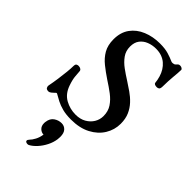

<svg xmlns="http://www.w3.org/2000/svg" viewBox="-304 -791 1187 1187"><g transform="rotate(45 289.0 -198.0)"><path d="M36.1 -35.2Q43 -69.8 48.3 -107.4Q53.7 -145 56.9 -177.7Q60.1 -210.4 60.1 -230Q60.5 -245.6 67.1 -249.8Q73.7 -253.9 82 -253.9Q93.8 -253.9 101.8 -248.3Q109.9 -242.7 109.9 -233.4Q111.3 -222.2 113 -195.1Q114.7 -168 128.9 -127.4Q147.9 -73.7 190.2 -50.3Q232.4 -26.9 281.7 -26.9Q321.3 -26.9 350.1 -43.2Q378.9 -59.6 394.8 -85.9Q410.6 -112.3 410.6 -143.1Q410.6 -184.6 390.6 -214.8Q370.6 -245.1 337.9 -269.8Q305.2 -294.4 267.1 -318.8Q227.5 -345.2 193.4 -372.6Q159.2 -399.9 138.7 -435.5Q118.2 -471.2 118.2 -522.9Q118.2 -583.5 147.9 -624.5Q177.7 -665.5 228.5 -686.5Q279.3 -707.5 340.3 -707.5Q384.8 -707.5 414.8 -698.5Q444.8 -689.5 468.3 -678.7Q470.7 -677.7 473.4 -677Q476.1 -676.3 481.4 -676.8Q493.7 -677.7 499.3 -683.3Q504.9 -689 509.8 -694.1Q514.6 -699.2 524.4 -699.2Q533.2 -699.2 541 -694.6Q548.8 -689.9 548.3 -683.1Q548.3 -670.9 546.9 -654.3Q545.4 -637.7 543.7 -617.9Q542 -598.1 540.8 -576.2Q539.6 -554.2 539.6 -530.8Q539.1 -511.7 532.2 -506.8Q525.4 -502 516.6 -502Q504.9 -502 498.3 -505.6Q491.7 -509.3 491.2 -513.7Q488.8 -538.6 481.9 -561.5Q475.1 -584.5 463.1 -603.8Q451.2 -623 434.3 -637.5Q417.5 -651.9 395.3 -659.7Q373 -667.5 345.2 -667.5Q313.5 -667.5 285.4 -656.5Q257.3 -645.5 239.7 -622.6Q222.2 -599.6 222.2 -563Q222.2 -524.9 242.7 -496.1Q263.2 -467.3 294.7 -444.3Q326.2 -421.4 358.9 -400.9Q386.2 -383.3 414.8 -363.5Q443.4 -343.8 467 -318.6Q490.7 -293.5 505.1 -260.7Q519.5 -228 519.5 -184.6Q519.5 -131.8 491.7 -86.4Q463.9 -41 411.1 -13.2Q358.4 14.6 282.7 14.6Q239.3 14.6 207.8 6.3Q176.3 -2 152.8 -14.2Q129.4 -26.4 109.4 -38.1Q105 -40.5 101.6 -37.6Q98.1 -34.7 93.3 -29.8Q78.6 -15.6 72 -12.7Q65.4 -9.8 61.5 -9.8Q46.4 -9.8 40.8 -17.3Q35.2 -24.9 36.1 -35.2ZM258.3 70.8Q281.7 70.8 297.1 87.2Q312.5 103.5 312.5 136.7Q312.5 147 311 158.7Q306.6 190.4 291 220.9Q275.4 251.5 253.9 274.9Q232.4 298.3 210.9 309.6Q206.1 312 200.2 312Q192.9 312 187 308.8Q181.2 305.7 181.2 299.8Q181.2 293 189.9 283.7Q201.2 272.9 213.1 250.7Q225.1 228.5 229 200.2Q210.9 200.2 196 186.3Q181.2 172.4 181.2 147.9Q181.2 144.5 181.4 141.8Q181.6 139.2 182.1 136.2Q186.5 101.6 209.5 86.2Q232.4 70.8 258.3 70.8Z"/></g></svg>

Font: Gelasio Medium
Style: Italic
Weight: 500
Italic angle: -8.5°
Designer: Eben Sorkin
Foundry: Eben Sorkin
Version: Version 1.008